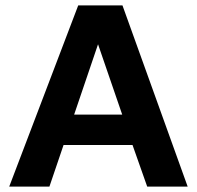

<svg xmlns="http://www.w3.org/2000/svg" viewBox="-20 -687 725 707"><path d="M214 -153 162 0H14L268 -667H431L671 0H522L468 -153ZM341 -524 253 -265H430Z"/></svg>

Font: XXII Aven Bold
Style: Regular
Weight: 700
Designer: Lecter Johnson
Foundry: Doubletwo Studios
Version: Version 1.001